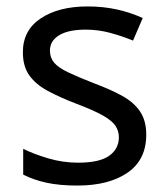

<svg xmlns="http://www.w3.org/2000/svg" viewBox="-20 -566 519 596"><path d="M434 -148Q434 -70 376 -30Q318 10 220 10Q164 10 123.5 1Q83 -8 52 -24V-104Q84 -88 129.5 -74.5Q175 -61 222 -61Q289 -61 319 -82.5Q349 -104 349 -140Q349 -160 338 -176Q327 -192 298.5 -208Q270 -224 217 -244Q165 -264 128 -284Q91 -304 71 -332Q51 -360 51 -404Q51 -472 106.5 -509Q162 -546 252 -546Q301 -546 343.5 -536.5Q386 -527 423 -510L393 -440Q359 -454 322 -464Q285 -474 246 -474Q192 -474 163.5 -456.5Q135 -439 135 -409Q135 -387 148 -371.5Q161 -356 191.5 -341.5Q222 -327 273 -307Q324 -288 360 -268Q396 -248 415 -219.5Q434 -191 434 -148Z"/></svg>

Font: Noto Sans Tifinagh Azawagh
Style: Regular
Weight: 400
Designer: JamraPatel
Foundry: JamraPatel LLC
Version: Version 2.006; ttfautohint (v1.8.4.7-5d5b)